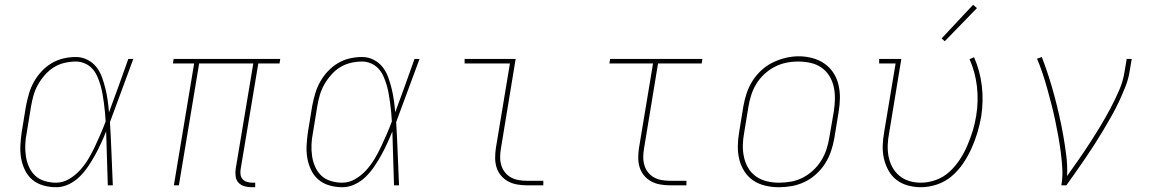

<svg xmlns="http://www.w3.org/2000/svg" viewBox="-20 -777 4840 805"><path d="M215 8Q188 8 161.5 0.5Q135 -7 115.5 -23.5Q96 -40 84.5 -64Q73 -88 68.5 -114Q64 -140 65.5 -168Q67 -196 71 -223L89 -333Q94 -359 101.5 -384.5Q109 -410 122 -433.5Q135 -457 154 -477.5Q173 -498 196.5 -512Q220 -526 246 -532Q272 -538 298 -538Q324 -538 346.5 -526.5Q369 -515 384 -496Q399 -477 407.5 -453.5Q416 -430 422 -405.5Q428 -381 431.5 -356Q435 -331 437 -306Q458 -362 478 -418Q498 -474 518 -530H539Q514 -464 490 -397.5Q466 -331 441 -265Q445 -199 447.5 -132.5Q450 -66 453 0H432Q430 -57 428.5 -113.5Q427 -170 425 -226Q415 -201 403.5 -176Q392 -151 378.5 -126.5Q365 -102 349 -78.5Q333 -55 313 -35.5Q293 -16 267.5 -4Q242 8 215 8ZM215 -11Q243 -11 269 -26Q295 -41 315 -63Q335 -85 350 -110Q365 -135 377.5 -161.5Q390 -188 401.5 -214.5Q413 -241 423 -268Q422 -288 420 -307.5Q418 -327 415.5 -346.5Q413 -366 409.5 -385Q406 -404 400.5 -422.5Q395 -441 387 -458.5Q379 -476 366.5 -489.5Q354 -503 336 -511Q318 -519 298 -519Q275 -519 251 -513.5Q227 -508 206 -495Q185 -482 168 -462.5Q151 -443 139 -421.5Q127 -400 120.5 -377Q114 -354 110 -330L92 -220Q87 -196 86 -171Q85 -146 88.5 -122.5Q92 -99 101.5 -77.5Q111 -56 127.5 -40.5Q144 -25 167.5 -18Q191 -11 215 -11Z M1034 8Q1019 8 1004 3.5Q989 -1 979.5 -11.5Q970 -22 968 -37.5Q966 -53 968 -68L1042 -511H815L730 0H709L794 -511H705L708 -530H1155L1152 -511H1063L989 -68Q987 -57 988.5 -45.5Q990 -34 997 -26Q1004 -18 1015 -14.5Q1026 -11 1037 -11H1050V8Z M1415 8Q1388 8 1361.5 0.5Q1335 -7 1315.5 -23.5Q1296 -40 1284.5 -64Q1273 -88 1268.5 -114Q1264 -140 1265.5 -168Q1267 -196 1271 -223L1289 -333Q1294 -359 1301.5 -384.5Q1309 -410 1322 -433.5Q1335 -457 1354 -477.5Q1373 -498 1396.5 -512Q1420 -526 1446 -532Q1472 -538 1498 -538Q1524 -538 1546.5 -526.5Q1569 -515 1584 -496Q1599 -477 1607.5 -453.5Q1616 -430 1622 -405.5Q1628 -381 1631.5 -356Q1635 -331 1637 -306Q1658 -362 1678 -418Q1698 -474 1718 -530H1739Q1714 -464 1690 -397.5Q1666 -331 1641 -265Q1645 -199 1647.5 -132.5Q1650 -66 1653 0H1632Q1630 -57 1628.5 -113.5Q1627 -170 1625 -226Q1615 -201 1603.5 -176Q1592 -151 1578.5 -126.5Q1565 -102 1549 -78.5Q1533 -55 1513 -35.5Q1493 -16 1467.5 -4Q1442 8 1415 8ZM1415 -11Q1443 -11 1469 -26Q1495 -41 1515 -63Q1535 -85 1550 -110Q1565 -135 1577.5 -161.5Q1590 -188 1601.5 -214.5Q1613 -241 1623 -268Q1622 -288 1620 -307.5Q1618 -327 1615.5 -346.5Q1613 -366 1609.5 -385Q1606 -404 1600.5 -422.5Q1595 -441 1587 -458.5Q1579 -476 1566.5 -489.5Q1554 -503 1536 -511Q1518 -519 1498 -519Q1475 -519 1451 -513.5Q1427 -508 1406 -495Q1385 -482 1368 -462.5Q1351 -443 1339 -421.5Q1327 -400 1320.5 -377Q1314 -354 1310 -330L1292 -220Q1287 -196 1286 -171Q1285 -146 1288.5 -122.5Q1292 -99 1301.5 -77.5Q1311 -56 1327.5 -40.5Q1344 -25 1367.5 -18Q1391 -11 1415 -11Z M2189 0Q2169 0 2148.5 -3.5Q2128 -7 2110.5 -16.5Q2093 -26 2080.5 -41Q2068 -56 2062 -75Q2056 -94 2056 -114.5Q2056 -135 2059 -156L2118 -511H1928V-530H2142L2080 -153Q2077 -135 2077 -117.5Q2077 -100 2082 -83.5Q2087 -67 2097.5 -54Q2108 -41 2122.5 -33Q2137 -25 2154.5 -22Q2172 -19 2189 -19H2258V0Z M2789 0Q2769 0 2748.5 -3.5Q2728 -7 2710.5 -16.5Q2693 -26 2680.5 -41Q2668 -56 2662 -75Q2656 -94 2656 -114.5Q2656 -135 2659 -156L2718 -511H2535L2538 -530H2925L2922 -511H2739L2680 -153Q2677 -135 2677 -117.5Q2677 -100 2682 -83.5Q2687 -67 2697.5 -54Q2708 -41 2722.5 -33Q2737 -25 2754.5 -22Q2772 -19 2789 -19H2858V0Z M3246 8Q3217 8 3189 1.5Q3161 -5 3138.5 -20Q3116 -35 3101 -58.5Q3086 -82 3079.5 -109Q3073 -136 3073.5 -165Q3074 -194 3079 -223L3097 -333Q3102 -361 3111 -387.5Q3120 -414 3135.5 -438.5Q3151 -463 3173 -483Q3195 -503 3221 -515.5Q3247 -528 3274.5 -534.5Q3302 -541 3329 -541Q3358 -541 3386 -533.5Q3414 -526 3436.5 -510.5Q3459 -495 3474 -472Q3489 -449 3495.5 -421.5Q3502 -394 3501.5 -365Q3501 -336 3496 -307L3478 -197Q3473 -169 3464 -142.5Q3455 -116 3439.5 -91.5Q3424 -67 3402 -47Q3380 -27 3354 -14.5Q3328 -2 3300.5 3Q3273 8 3246 8ZM3246 -11Q3271 -11 3296.5 -15.5Q3322 -20 3345.5 -32Q3369 -44 3389 -62.5Q3409 -81 3423 -103.5Q3437 -126 3445 -150.5Q3453 -175 3457 -200L3476 -310Q3480 -336 3480.5 -362.5Q3481 -389 3475.5 -413.5Q3470 -438 3457 -459Q3444 -480 3423.5 -494Q3403 -508 3378 -513.5Q3353 -519 3326 -519Q3301 -519 3276.5 -514Q3252 -509 3228.5 -497Q3205 -485 3185 -466.5Q3165 -448 3151.5 -426Q3138 -404 3130 -379.5Q3122 -355 3118 -330L3100 -220Q3095 -194 3094.5 -168Q3094 -142 3099.5 -117.5Q3105 -93 3117.5 -72Q3130 -51 3150 -37Q3170 -23 3195 -17Q3220 -11 3246 -11Z M3841 8Q3813 8 3786 0.5Q3759 -7 3738.5 -23Q3718 -39 3705 -62.5Q3692 -86 3686 -112.5Q3680 -139 3681 -167Q3682 -195 3687 -223L3735 -511H3666V-530H3759L3708 -220Q3703 -195 3702 -170Q3701 -145 3705.5 -121Q3710 -97 3721.5 -76Q3733 -55 3751 -40Q3769 -25 3792.5 -18Q3816 -11 3841 -11Q3872 -11 3904 -22.5Q3936 -34 3961 -57Q3986 -80 4004.5 -108.5Q4023 -137 4036 -167.5Q4049 -198 4058.5 -229Q4068 -260 4073 -292Q4083 -354 4076 -414.5Q4069 -475 4045 -529L4064 -537Q4089 -480 4096.5 -417Q4104 -354 4094 -289Q4088 -254 4078 -221Q4068 -188 4053.5 -155.5Q4039 -123 4018.5 -92.5Q3998 -62 3970.5 -38.5Q3943 -15 3908.5 -3.5Q3874 8 3841 8ZM3941 -604 3928 -616 4060 -757 4076 -743Z M4430 0Q4436 -35 4434 -70Q4432 -105 4427.5 -139Q4423 -173 4417 -206.5Q4411 -240 4404 -273Q4397 -306 4388.5 -339Q4380 -372 4371 -404.5Q4362 -437 4351.5 -468.5Q4341 -500 4328 -531L4348 -538Q4363 -499 4376 -459Q4389 -419 4400 -378Q4411 -337 4420.5 -295.5Q4430 -254 4437.5 -211.5Q4445 -169 4450.5 -126Q4456 -83 4454 -39Q4479 -74 4503 -108.5Q4527 -143 4550 -178.5Q4573 -214 4595 -250.5Q4617 -287 4636.5 -324Q4656 -361 4672.5 -399Q4689 -437 4695 -477L4704 -530H4725L4716 -477Q4711 -445 4698.5 -413.5Q4686 -382 4671.5 -351Q4657 -320 4640 -290Q4623 -260 4605.5 -230.5Q4588 -201 4569 -171.5Q4550 -142 4530.5 -113.5Q4511 -85 4491 -56.5Q4471 -28 4451 0Z"/></svg>

Font: Iosevka Slab Thin Extended
Style: Italic
Weight: 100
Width: 7
Italic angle: -9°
Monospace: yes
Designer: Belleve Invis
Foundry: Belleve Invis
Version: Version 11.1.0; ttfautohint (v1.8.3)